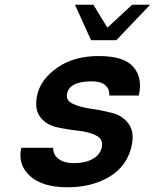

<svg xmlns="http://www.w3.org/2000/svg" viewBox="-20 -777 655 812"><path d="M398 -540Q505 -540 544.5 -493.5Q584 -447 567 -373H442Q444 -400 425.5 -416.5Q407 -433 368 -433Q276 -433 264 -383Q257 -353 287 -338.5Q317 -324 363 -317.5Q409 -311 454 -299.5Q499 -288 524.5 -252.5Q550 -217 536 -157Q516 -73 442 -29Q368 15 265 15Q159 15 106.5 -33Q54 -81 70 -152H205Q203 -125 226.5 -106Q250 -87 293 -87Q340 -87 371.5 -104.5Q403 -122 410 -152Q418 -187 388.5 -203Q359 -219 312.5 -224Q266 -229 220.5 -239Q175 -249 149.5 -283Q124 -317 138 -378Q153 -442 222.5 -491Q292 -540 398 -540ZM472 -607H365L297 -757H375L434 -660L539 -757H615Z"/></svg>

Font: Miedinger
Style: Bold-Italic
Weight: 700
Italic angle: -13°
Version: Version 001.000